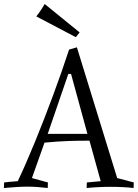

<svg xmlns="http://www.w3.org/2000/svg" viewBox="-46 -941 690 961"><path d="M338.9 -704.1 540.5 -49.8 623.5 -27.8 622.6 0Q597.7 -2.9 568.8 -4.4Q540 -5.9 509.8 -5.9Q477.5 -5.9 446.5 -4.4Q415.5 -2.9 387.7 0L388.7 -27.8L458 -34.2L401.9 -236.8H382.8Q369.1 -236.8 347.7 -236.6Q326.2 -236.3 299.1 -235.4Q272 -234.4 240.7 -232.4Q209.5 -230.5 176.8 -227.1L113.8 -49.8L193.8 -27.8L192.9 0Q166.5 -2.9 142.3 -4.9Q118.2 -6.8 91.8 -6.8Q65.4 -6.8 36.9 -4.9Q8.3 -2.9 -26.4 0L-25.4 -27.8Q-11.2 -29.3 1.5 -30.8Q12.7 -31.7 24.2 -32.7Q35.6 -33.7 43 -34.2Q63 -76.2 84.7 -126Q106.4 -175.8 128.9 -230.5Q151.4 -285.2 174.1 -343.8Q196.8 -402.3 218.8 -461.4Q240.7 -520.5 261.2 -579.1Q281.7 -637.7 299.8 -692.9ZM295.9 -570.8 192.9 -271H391.6L309.6 -570.8ZM333.5 -754.9 135.7 -858.9Q147.9 -874 158.2 -889.6Q168.5 -905.3 177.7 -920.9L352.5 -778.8Z"/></svg>

Font: Simonetta
Style: Italic
Weight: 400
Italic angle: -2°
Designer: Gayaneh Bagdasaryan
Foundry: BrownFox
Version: Version 1.001